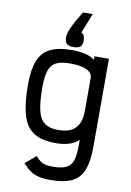

<svg xmlns="http://www.w3.org/2000/svg" viewBox="-112 -944 824 1207"><g transform="rotate(10 300.0 -340.5)"><path d="M298 196Q254 196 223.5 189Q193 182 169 165.5Q145 149 119 120L187 63Q204 82 218.5 92.5Q233 103 251 107Q269 111 298 111Q352 111 382 97Q412 83 424 48Q436 13 436 -49V-85Q412 -61 375 -49.5Q338 -38 291 -38Q202 -38 150.5 -70Q99 -102 77 -175Q55 -248 55 -370Q55 -465 77.5 -522.5Q100 -580 151.5 -606Q203 -632 291 -632Q338 -632 374.5 -623.5Q411 -615 436 -595V-618H528V-58Q528 35 506.5 91Q485 147 434.5 171.5Q384 196 298 196ZM291 -122Q364 -122 400 -158Q436 -194 436 -273V-479Q436 -502 419 -517Q402 -532 370 -539.5Q338 -547 291 -547Q236 -547 204.5 -531Q173 -515 160 -476.5Q147 -438 147 -370Q147 -275 160 -221Q173 -167 205 -144.5Q237 -122 291 -122ZM295 -652Q265 -652 252 -664Q239 -676 239 -704Q239 -726 251.5 -756Q264 -786 282 -818Q300 -850 317 -877H379L329 -751Q352 -740 352 -704Q352 -676 339 -664Q326 -652 295 -652Z"/></g></svg>

Font: Victor Mono SemiBold
Style: Regular
Weight: 600
Monospace: yes
Designer: Rune Bjørnerås
Version: Version 1.561;gftools[0.9.30]